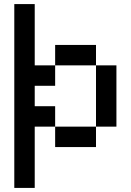

<svg xmlns="http://www.w3.org/2000/svg" viewBox="-20 -720 640 940"><path d="M50 200V-700H150V-400H250V-500H450V-400H550V-100H450V0H250V-100H150V200ZM250 -100H450V-400H250V-300H150V-200H250Z"/></svg>

Font: Matrix Sans
Style: Regular
Weight: 400
Designer: Brad Neil
Version: Version 1.100